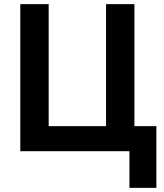

<svg xmlns="http://www.w3.org/2000/svg" viewBox="-20 -730 793 927"><path d="M605 0H78V-710H215V-121H492V-710H629V-121H735V177H605Z"/></svg>

Font: PTCRaleway
Style: Bold
Weight: 700
Designer: Matt McInerney, Pablo Impallari, Rodrigo Fuenzalida
Foundry: Matt McInerney, Pablo Impallari, Rodrigo Fuenzalida
Version: Version 3.000g; ttfautohint (v1.5) -l 8 -r 28 -G 28 -x 14 -D